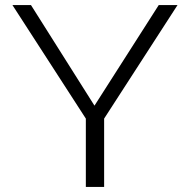

<svg xmlns="http://www.w3.org/2000/svg" viewBox="-20 -735 730 756"><path d="M318 -268 29 -715H102L352 -319L605 -715H679L390 -268V1H318Z"/></svg>

Font: Afta sans
Style: Regular
Weight: 400
Designer: par.qink
Foundry: Oriol Esparraguera Font
Version: Version 1.000